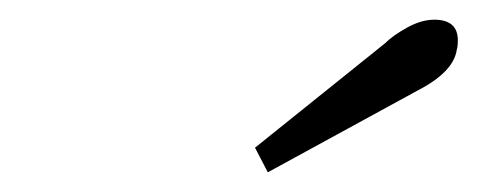

<svg xmlns="http://www.w3.org/2000/svg" viewBox="-20 -755 512 195"><path d="M239 -605 371 -711Q379 -719 393.5 -727Q408 -735 421 -735Q445 -735 445 -714Q445 -708 444 -705Q441 -682 404 -663L252 -580Z"/></svg>

Font: Taviraj
Style: Italic
Weight: 400
Italic angle: -12°
Designer: Katatrad Team
Foundry: CadsonDemak
Version: Version 1.001